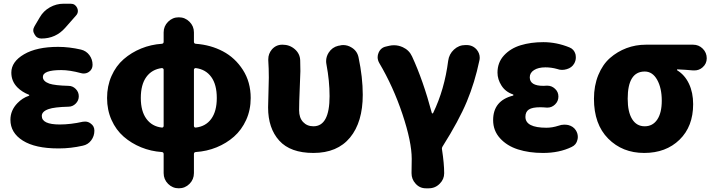

<svg xmlns="http://www.w3.org/2000/svg" viewBox="-20 -810 3838 1034"><path d="M194.3 -716.8Q213.9 -751 248.5 -770.5Q283.2 -790 322.3 -790H360.4Q384.8 -790 395.5 -767.6Q399.4 -758.8 399.4 -751Q399.4 -737.3 389.6 -726.6L331.1 -660.2Q280.3 -602.5 203.1 -602.5Q177.7 -602.5 166 -625Q159.2 -635.7 159.2 -646.5Q159.2 -657.2 166 -668.9ZM301.8 -139.6Q360.4 -139.6 425.8 -154.3Q432.6 -155.3 438.5 -155.3Q455.1 -155.3 468.8 -144.5Q488.3 -130.9 488.3 -106.4Q488.3 -77.1 471.2 -54.2Q454.1 -31.2 425.8 -25.4Q361.3 -10.7 298.8 -10.7Q295.9 -10.7 293 -10.7Q169.9 -10.7 103 -52.7Q36.1 -94.7 36.1 -165Q36.1 -215.8 74.2 -254.9Q100.6 -282.2 134.8 -293.9Q137.7 -294.9 137.7 -297.4Q137.7 -299.8 135.7 -299.8Q98.6 -314.5 74.2 -338.9Q41 -372.1 41 -418.9Q41 -477.5 109.4 -517.6Q177.7 -557.6 293 -557.6Q352.5 -557.6 416 -543Q444.3 -536.1 461.4 -513.2Q478.5 -490.2 478.5 -460.9Q478.5 -436.5 459 -422.9Q446.3 -414.1 430.7 -414.1Q423.8 -414.1 417 -416Q355.5 -432.6 309.6 -432.6Q210.9 -432.6 210.9 -395.5Q210.9 -372.1 246.1 -359.4Q276.4 -349.6 348.6 -347.7Q371.1 -347.7 387.7 -331.1Q404.3 -314.5 404.3 -291.5Q404.3 -268.6 387.7 -252Q371.1 -235.4 348.6 -235.4Q272.5 -233.4 242.2 -222.7Q205.1 -210 205.1 -185.5Q205.1 -139.6 301.8 -139.6Z M1034.2 -443.4Q1030.3 -443.4 1027.3 -440.9Q1024.4 -438.5 1024.4 -434.6V-131.8Q1024.4 -127.9 1027.3 -125Q1030.3 -122.1 1034.2 -123Q1087.9 -128.9 1117.7 -169.9Q1147.5 -210.9 1147.5 -282.2Q1147.5 -354.5 1117.7 -395.5Q1087.9 -436.5 1034.2 -443.4ZM851.6 -123Q855.5 -122.1 858.4 -125Q861.3 -127.9 861.3 -131.8V-434.6Q861.3 -438.5 858.4 -440.9Q855.5 -443.4 851.6 -443.4Q797.9 -436.5 768.1 -395.5Q738.3 -354.5 738.3 -282.2Q738.3 -210.9 768.6 -169.9Q798.8 -128.9 851.6 -123ZM1024.4 -635.7V-585Q1024.4 -575.2 1034.2 -574.2Q1114.3 -568.4 1180.2 -533.7Q1246.1 -499 1288.1 -433.6Q1330.1 -368.2 1330.1 -282.2Q1330.1 -217.8 1305.7 -164.1Q1281.2 -110.4 1240.2 -74.2Q1199.2 -38.1 1146.5 -16.6Q1093.8 4.9 1034.2 8.8Q1024.4 9.8 1024.4 19.5V122.1Q1024.4 156.2 1000.5 180.2Q976.6 204.1 942.9 204.1Q909.2 204.1 885.3 180.2Q861.3 156.2 861.3 122.1V19.5Q861.3 9.8 851.6 8.8Q793 4.9 740.2 -16.6Q687.5 -38.1 646 -74.2Q604.5 -110.4 580.6 -164.1Q556.6 -217.8 556.6 -282.2Q556.6 -346.7 580.6 -400.9Q604.5 -455.1 646 -491.2Q687.5 -527.3 740.2 -548.8Q793 -570.3 851.6 -574.2Q861.3 -575.2 861.3 -585V-635.7Q861.3 -668.9 885.3 -692.9Q909.2 -716.8 942.9 -716.8Q976.6 -716.8 1000.5 -692.9Q1024.4 -668.9 1024.4 -635.7Z M1668 13.7Q1543.9 13.7 1483.9 -52.7Q1423.8 -119.1 1423.8 -231.4Q1423.8 -257.8 1425.8 -311.5Q1427.7 -365.2 1427.7 -391.6Q1427.7 -441.4 1424.8 -484.4Q1424.8 -488.3 1424.8 -491.2Q1424.8 -520.5 1444.3 -543.9Q1466.8 -569.3 1500 -569.3H1502Q1540 -569.3 1567.9 -544.9Q1595.7 -520.5 1596.7 -484.4Q1597.7 -460 1597.7 -426.8Q1597.7 -409.2 1594.2 -333.5Q1590.8 -257.8 1590.8 -215.8Q1590.8 -175.8 1612.3 -152.8Q1633.8 -129.9 1668 -129.9Q1754.9 -129.9 1754.9 -292Q1754.9 -374 1738.3 -461.9Q1736.3 -471.7 1736.3 -480.5Q1736.3 -504.9 1750 -526.4Q1768.6 -555.7 1801.8 -563.5L1808.6 -564.5Q1818.4 -567.4 1828.1 -567.4Q1852.5 -567.4 1874 -553.7Q1904.3 -535.2 1911.1 -500Q1933.6 -393.6 1933.6 -299.8Q1933.6 -152.3 1865.2 -69.3Q1796.9 13.7 1668 13.7Z M2372.1 123Q2372.1 155.3 2348.6 178.7Q2324.2 204.1 2289.1 204.1H2273.4Q2240.2 204.1 2217.8 178.7Q2196.3 155.3 2196.3 123Q2196.3 121.1 2196.3 119.1Q2197.3 91.8 2197.3 45.9Q2197.3 -45.9 2147.5 -194.8Q2097.7 -343.8 2022.5 -470.7Q2013.7 -486.3 2013.7 -502Q2013.7 -513.7 2018.6 -525.4Q2030.3 -553.7 2059.6 -559.6L2076.2 -563.5Q2088.9 -566.4 2101.6 -566.4Q2126 -566.4 2149.4 -555.7Q2183.6 -540 2199.2 -505.9Q2258.8 -377 2305.7 -201.2Q2306.6 -199.2 2309.1 -199.2Q2311.5 -199.2 2312.5 -201.2Q2374 -328.1 2393.6 -482.4Q2398.4 -518.6 2424.8 -543Q2451.2 -567.4 2486.3 -567.4H2492.2Q2526.4 -567.4 2547.9 -542Q2563.5 -522.5 2563.5 -499Q2563.5 -491.2 2561.5 -483.4Q2537.1 -366.2 2494.1 -263.2Q2451.2 -160.2 2364.3 -22.5Q2358.4 -13.7 2360.4 -4.9Q2372.1 71.3 2372.1 123Z M2904.3 13.7Q2829.1 13.7 2769.5 -5.4Q2710 -24.4 2672.9 -65.4Q2635.7 -106.4 2635.7 -163.1Q2635.7 -267.6 2742.2 -294.9Q2745.1 -295.9 2745.1 -298.3Q2745.1 -300.8 2742.2 -301.8Q2702.1 -315.4 2680.7 -349.1Q2659.2 -382.8 2659.2 -418.9Q2659.2 -473.6 2694.3 -511.7Q2729.5 -549.8 2784.2 -566.4Q2838.9 -583 2906.2 -583Q2977.5 -583 3046.9 -554.7Q3071.3 -544.9 3079.1 -518.6Q3081.1 -508.8 3081.1 -500Q3081.1 -483.4 3072.3 -467.8Q3059.6 -445.3 3032.2 -437.5Q3019.5 -433.6 3006.8 -433.6Q2993.2 -433.6 2980.5 -438.5Q2949.2 -447.3 2917 -447.3Q2878.9 -447.3 2856 -432.6Q2833 -418 2833 -393.6Q2833 -347.7 2906.2 -347.7Q2915 -347.7 2924.8 -348.6Q2926.8 -348.6 2927.7 -348.6Q2951.2 -348.6 2968.8 -332Q2987.3 -315.4 2987.3 -290Q2987.3 -264.6 2968.8 -247.1Q2951.2 -230.5 2928.7 -230.5Q2926.8 -230.5 2924.8 -230.5Q2904.3 -232.4 2888.7 -232.4Q2846.7 -232.4 2828.1 -220.2Q2809.6 -208 2809.6 -180.7Q2809.6 -122.1 2922.9 -122.1Q2954.1 -122.1 2987.3 -132.8Q3002.9 -138.7 3018.6 -138.7Q3029.3 -138.7 3040 -136.7Q3067.4 -129.9 3081.1 -108.4Q3091.8 -91.8 3091.8 -72.3Q3091.8 -65.4 3089.8 -57.6Q3084 -30.3 3058.6 -18.6Q2992.2 13.7 2904.3 13.7Z M3449.2 13.7Q3332 13.7 3255.4 -63.5Q3178.7 -140.6 3178.7 -278.3Q3178.7 -348.6 3202.1 -405.8Q3225.6 -462.9 3265.1 -497.6Q3304.7 -532.2 3354 -550.8Q3403.3 -569.3 3458 -569.3H3712.9Q3743.2 -569.3 3764.6 -547.9Q3786.1 -526.4 3786.1 -496.1Q3786.1 -466.8 3763.7 -447.3Q3745.1 -430.7 3719.7 -430.7Q3716.8 -430.7 3712.9 -430.7Q3671.9 -434.6 3627.9 -436.5Q3626 -436.5 3626 -434.1Q3626 -431.6 3627.9 -430.7Q3668 -406.2 3690.4 -358.9Q3712.9 -311.5 3712.9 -249Q3712.9 -128.9 3639.6 -57.6Q3566.4 13.7 3449.2 13.7ZM3452.1 -129.9Q3495.1 -129.9 3519.5 -166Q3543.9 -202.1 3543.9 -267.6Q3543.9 -335.9 3519 -380.4Q3494.1 -424.8 3452.1 -424.8Q3360.4 -424.8 3360.4 -278.3Q3360.4 -207 3384.3 -168.5Q3408.2 -129.9 3452.1 -129.9Z"/></svg>

Font: Gen Jyuu GothicX Heavy
Style: Bold
Weight: 900
Designer: [Source Han Sans]
Ryoko NISHIZUKA  (kana & ideographs); Paul D. Hunt (Latin, Greek & Cyrillic); Wenlong ZHANG  (bopomofo
Version: Version 1.002.20150607